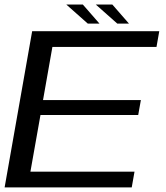

<svg xmlns="http://www.w3.org/2000/svg" viewBox="-25 -810 716 830"><path d="M-5 0 114 -675H663.5L651.5 -607H201.5L161 -377.5H584L572.5 -313H150L106.5 -68H556.5L544.5 0ZM482 -708 389 -790.5H460.5L532.5 -708ZM354.5 -708 261.5 -790.5H333L405 -708Z"/></svg>

Font: Anybody ExtraExpanded Regular
Style: Italic
Weight: 400
Width: 8
Italic angle: -10°
Designer: Tyler Finck
Foundry: Etcetera Type Company
Version: Version 1.010; ttfautohint (v1.8.3) -l 8 -r 50 -G 200 -x 14 